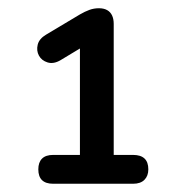

<svg xmlns="http://www.w3.org/2000/svg" viewBox="-20 -728 420 466"><path d="M109 -282Q73 -282 73 -317Q73 -334 82 -343Q91 -352 109 -352H174V-632H210L127 -582Q110 -572 95.5 -576.5Q81 -581 74.5 -593Q68 -605 71.5 -619.5Q75 -634 92 -644L174 -693Q186 -700 197 -704Q208 -708 220 -708Q232 -708 240 -703.5Q248 -699 252 -690.5Q256 -682 256 -670V-352H303Q340 -352 340 -317Q340 -301 330.5 -291.5Q321 -282 303 -282Z"/></svg>

Font: Nunito SemiBold
Style: Regular
Weight: 600
Designer: Vernon Adams
Foundry: Vernon Adams
Version: Version 3.602